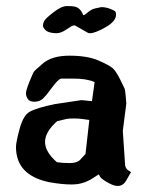

<svg xmlns="http://www.w3.org/2000/svg" viewBox="-20 -614 481 639"><path d="M227.5 -592.3Q247.1 -588.9 256.8 -564Q257.3 -563.5 257.8 -563.5Q261.2 -563.5 269 -570.3Q283.2 -583 296.4 -585.9Q301.8 -586.9 316.9 -590.3Q317.4 -590.3 318.4 -590.3Q337.9 -590.3 359.9 -578.6Q365.7 -575.7 366.2 -567.9Q366.2 -566.4 366.2 -565.4Q366.2 -543 331.5 -523.4Q295.9 -503.4 279.8 -503.4Q274.4 -503.4 271.5 -505.4Q263.7 -510.3 229.5 -529.3H223.6Q218.8 -527.8 202.1 -516.6Q183.1 -503.4 168 -503.4Q167.5 -503.4 167 -503.4Q141.6 -504.4 132.8 -512.7Q123 -521.5 123 -528.3V-528.8Q123 -535.2 126.5 -543Q129.9 -551.3 157.2 -572.5Q184.6 -593.8 202.1 -593.8Q221.7 -593.8 227.5 -592.3ZM277.3 -214.8Q247.1 -219.7 227.5 -219.7Q208 -219.7 202.4 -218.3Q196.8 -216.8 170.4 -210.9Q129.9 -175.3 129.9 -141.8Q129.9 -108.4 169.4 -74.2Q187.5 -71.3 212.2 -71.3Q236.8 -71.3 247.3 -82.8Q257.8 -94.2 264.6 -101.6Q271 -158.7 277.3 -214.8ZM400.4 -269.5V-269L388.7 -178.7L396.5 -63.5Q397.5 -56.2 404.3 -48.8L416 -41L401.4 -15.6Q390.6 4.9 372.1 4.9H371.1Q358.4 4.9 337.9 -6.8Q317.4 -18.6 313.7 -24.9Q310.1 -31.2 308.6 -33.7L280.3 -15.6Q251.5 0 219 0Q186.5 0 143.1 -7.8Q33.2 -30.8 33.2 -125Q33.2 -140.6 45.4 -185.5Q57.6 -230.5 79.1 -242.2Q103 -255.4 163.1 -267.6L251 -280.8L286.1 -277.3Q290.5 -309.1 294.9 -340.8Q269.5 -352.5 222.7 -352.5H183.1Q172.4 -349.1 153.1 -322.5Q133.8 -295.9 122.6 -285.6Q111.3 -275.4 94.7 -275.4Q78.1 -275.4 72.3 -284.9Q66.4 -294.4 66.4 -303.5Q66.4 -312.5 77.1 -339.8Q89.4 -370.1 91.8 -373.8Q94.2 -377.4 97.4 -380.4Q100.6 -383.3 103 -385.5Q105.5 -387.7 111.1 -392.6Q116.7 -397.5 121.1 -401.4Q151.4 -428.7 211.2 -428.7Q271 -428.7 307.9 -412.6Q344.7 -396.5 355.5 -386.7Q366.2 -377 379.9 -349.6Q393.6 -322.3 395 -318.4Q396.5 -314.5 398.4 -293.9Q400.4 -273.4 400.4 -269.5Z"/></svg>

Font: Drukaatie burti
Style: Demi
Weight: 600
Version: Version 0.14